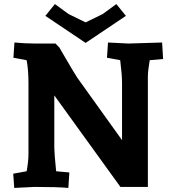

<svg xmlns="http://www.w3.org/2000/svg" viewBox="-20 -919 842 944"><path d="M707 -542V0H572L247 -450V-193Q247 -167 256 -77L321 -71L316 5Q263 0 150 0L50 5L45 -65L111 -77Q120 -126 120 -163V-512Q120 -574 111 -623L46 -635L51 -710Q104 -705 151 -705H253L272 -685Q345 -559 360 -537L580 -230V-512Q580 -551 571 -623L506 -635L511 -710L611 -705L777 -710L782 -629L716 -623Q707 -569 707 -542ZM552 -899 599 -841 401 -708 203 -841 250 -899 317 -850 401 -809 485 -850Z"/></svg>

Font: Andada SC
Style: Bold
Weight: 700
Designer: Carolina Giovagnoli
Foundry: Carolina Giovagnoli
Version: Version 1.003